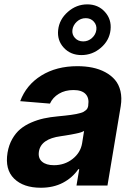

<svg xmlns="http://www.w3.org/2000/svg" viewBox="-20 -859 620 889"><path d="M169 10.3Q88.4 10.3 45.3 -32Q2.1 -74.2 14.9 -152.3Q21 -187.9 36.8 -215.6Q52.6 -243.3 74 -261.2Q95.5 -279.1 124.6 -291.7Q153.8 -304.3 183.2 -310.7Q212.7 -317.1 247.9 -320.3Q269.5 -322.4 281.4 -323.7Q293.3 -324.9 309.1 -327.1Q324.9 -329.2 332.9 -331Q340.9 -332.7 351.2 -335.4Q361.5 -338.1 366.7 -341.1Q371.8 -344.1 377.1 -348.4Q382.5 -352.6 384.9 -357.8Q387.4 -362.9 388.5 -369.3V-371.4Q393.8 -405.2 376.2 -423.7Q358.7 -442.1 320.3 -442.1Q281.2 -442.1 252.7 -424.9Q224.1 -407.7 211.3 -379.3L73.5 -390.6Q101.6 -465.9 171.3 -509.2Q241.1 -552.6 338.4 -552.6Q375.4 -552.6 407.7 -546Q440 -539.4 467.2 -524.9Q494.3 -510.3 512.4 -489.2Q530.5 -468 537.8 -437Q545.1 -405.9 539.1 -367.9L477.6 0H334.2L346.9 -75.6H342.7Q315.3 -35.9 271.3 -12.8Q227.3 10.3 169 10.3ZM357.2 -604Q306.8 -604 275.4 -638Q244 -671.9 249.3 -720.5Q254.6 -769.2 294.2 -804Q333.8 -838.8 384.2 -838.8Q434.3 -838.8 465.7 -804Q497.2 -769.2 491.8 -720.5Q486.5 -671.9 447.3 -638Q408 -604 357.2 -604ZM229.8 -94.1Q279.1 -94.1 315.9 -122.9Q352.6 -151.6 360.1 -195L369.3 -252.8Q363.6 -249.3 354.8 -246.3Q345.9 -243.3 331.3 -240.4Q316.8 -237.6 308.9 -236Q301.1 -234.4 282.1 -231.5Q263.1 -228.7 261 -228.3Q169.4 -215.9 160.2 -157.3Q155.5 -127.1 174.5 -110.6Q193.5 -94.1 229.8 -94.1ZM365.4 -667.3Q388.5 -667.3 405.9 -683.1Q423.3 -698.9 426.1 -720.5Q429 -742.5 414.6 -758.7Q400.2 -774.9 377.1 -774.9Q353.3 -774.9 335.8 -758.7Q318.2 -742.5 315.3 -720.5Q312.5 -699.2 327.1 -683.2Q341.6 -667.3 365.4 -667.3Z"/></svg>

Font: Karasuma Gothic
Style: Bold Italic
Weight: 700
Italic angle: 9.39998°
Designer: Rasmus Andersson / Ryoko Nishizuka
Foundry: Genbu
Version: Version 1.00